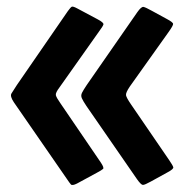

<svg xmlns="http://www.w3.org/2000/svg" viewBox="-20 -564 562 569"><path d="M159 -258 279 -82Q289 -67 285.5 -63.5Q282 -60 267 -52L208 -20Q194 -13 190 -17.5Q186 -22 178 -34L21 -261Q9 -279 14 -287Q19 -295 30 -312L181 -531Q189 -542 192.5 -544Q196 -546 209 -539L269 -507Q288 -497 286.5 -491.5Q285 -486 273 -470L157 -306Q144 -289 145.5 -282Q147 -275 159 -258ZM368 -255 481 -90Q492 -74 493.5 -68.5Q495 -63 476 -53L427 -26Q409 -16 403.5 -16Q398 -16 386 -33L236 -250Q226 -265 222.5 -273Q219 -281 223 -289Q227 -297 237 -312L387 -528Q399 -545 405.5 -543.5Q412 -542 430 -532L474 -508Q493 -498 493 -493Q493 -488 481 -471L365 -308Q352 -289 353.5 -281.5Q355 -274 368 -255Z"/></svg>

Font: Railroad Gothic CC
Style: Bold
Weight: 700
Designer: indestructible type*
Foundry: Cowboy Collective
Version: Version 1.000